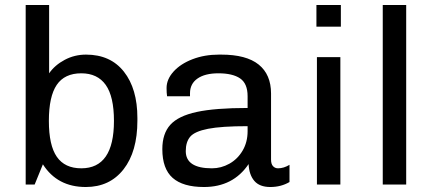

<svg xmlns="http://www.w3.org/2000/svg" viewBox="-20 -740 1736 770"><path d="M177 -446Q200 -479 239.5 -500Q279 -521 325 -521Q423 -521 477 -452.5Q531 -384 531 -267V-256Q531 -132 475.5 -61Q420 10 324 10Q210 10 152 -81L119 0H83V-720H177ZM176 -255Q176 -157 208 -111Q240 -65 306 -65Q437 -65 437 -255Q437 -353 404 -399.5Q371 -446 306 -446Q239 -446 207.5 -399.5Q176 -353 176 -255Z M1067 -365V-100Q1067 -82 1075 -73.5Q1083 -65 1095 -65Q1118 -65 1141 -79V-10Q1107 10 1064 10Q1021 10 1000 -14.5Q979 -39 977 -82Q915 10 798 10Q714 10 672.5 -26.5Q631 -63 631 -142Q631 -204 663 -239.5Q695 -275 769 -291Q843 -307 973 -307V-354Q973 -405 943 -425.5Q913 -446 856 -446Q802 -446 772 -425Q742 -404 742 -366V-354H650Q648 -368 648 -387Q648 -422 676 -453Q704 -484 752 -502.5Q800 -521 858 -521H867Q968 -521 1017.5 -481Q1067 -441 1067 -365ZM725 -134Q725 -65 830 -65Q867 -65 900 -83.5Q933 -102 953 -136Q973 -170 973 -214V-234Q868 -234 814.5 -223.5Q761 -213 743 -192Q725 -171 725 -134Z M1347 -633H1249V-720H1347ZM1345 0H1251V-511H1345Z M1609 0H1515V-720H1609Z"/></svg>

Font: Chivo
Style: Regular
Weight: 400
Designer: Hector Gatti
Foundry: Omnibus-Type
Version: Version 1.003